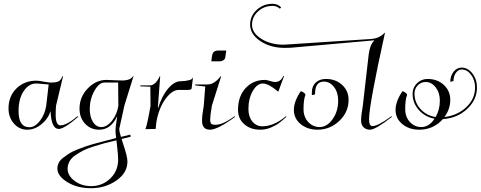

<svg xmlns="http://www.w3.org/2000/svg" viewBox="-20 -681 2539 1014"><path d="M224 -122 237 -235Q228 -235 209 -237Q184 -240 170 -240Q132 -240 105 -199.5Q78 -159 78 -95Q78 -9 135 -9Q165 -9 191 -43Q217 -77 224 -122ZM276 -123Q274 -104 274 -75Q274 -19 299 -19Q332 -19 389 -67L393 -64Q319 0 290 0Q251 0 247 -94Q233 -52 198 -24Q163 4 124 4Q82 4 53.5 -28.5Q25 -61 25 -108Q25 -173 67 -214Q109 -255 172 -255Q186 -255 216 -249Q239 -245 247 -245Q280 -245 291.5 -252.5Q303 -260 310 -279L313 -278Z M605 -122 604 -245H531Q503 -245 478.5 -201Q454 -157 454 -105Q454 -64 471 -37Q488 -10 515 -10Q545 -10 571.5 -43.5Q598 -77 605 -122ZM595 60Q556 69 533.5 75Q511 81 476 92Q441 103 420.5 113.5Q400 124 378.5 138.5Q357 153 347 171.5Q337 190 337 211Q337 246 373.5 274Q410 302 462 302Q520 302 562 262Q604 222 604 161Q604 136 597 79Q596 72 595 60ZM637 -124 612 -10Q610 -6 610 1Q610 15 619 42L668 30L670 41L622 53Q627 68 630 78Q653 145 653 172Q653 232 594.5 272.5Q536 313 461 313Q387 313 335 280.5Q283 248 283 209Q283 194 290 179.5Q297 165 312.5 153Q328 141 344 130.5Q360 120 386.5 109.5Q413 99 433 92Q453 85 486.5 76Q520 67 539 62Q558 57 593 48Q590 20 590 5Q590 -4 591 -10L599 -68Q566 4 504 4Q459 4 429.5 -27.5Q400 -59 400 -107Q400 -169 443.5 -214Q487 -259 542 -259Q556 -259 590 -257Q617 -256 625 -256Q669 -256 683 -279L685 -278Z M802 0 748 1Q758 -24 775 -122L774 -223L721 -225V-230H771Q802 -230 824 -279L826 -278L814 -118Q814 -117 814 -116Q814 -113 815 -110Q835 -175 868 -213.5Q901 -252 934 -252Q957 -252 976.5 -257Q996 -262 997 -270H999L992 -214Q991 -206 970 -206H923Q889 -206 854 -158.5Q819 -111 806 -37Q802 -3 802 0Z M1096 -357 1099 -381Q1101 -399 1109 -406.5Q1117 -414 1131 -414H1175L1170 -379Q1169 -369 1160 -363Q1151 -357 1140 -357ZM1056 -122 1064 -224 1011 -230V-235H1078Q1113 -236 1146 -279L1148 -278L1099 -123Q1090 -69 1090 -51Q1090 -33 1095.5 -27.5Q1101 -22 1118 -22Q1157 -22 1219 -67L1222 -64Q1129 4 1089 4Q1047 4 1047 -44Q1047 -72 1056 -122Z M1490 -67 1493 -64Q1468 -42 1452 -30Q1436 -18 1409.5 -7Q1383 4 1355 4Q1303 4 1270 -25Q1237 -54 1237 -101Q1237 -172 1277 -215.5Q1317 -259 1379 -259Q1389 -259 1407 -253Q1423 -248 1432 -248Q1463 -248 1476 -280L1480 -279L1450 -197L1448 -198Q1398 -240 1368 -240Q1338 -240 1315 -200.5Q1292 -161 1292 -105Q1292 -64 1313 -39Q1334 -14 1365 -14Q1426 -14 1490 -67Z M1593 -180Q1583 -156 1583 -105Q1583 -63 1608 -36.5Q1633 -10 1668 -10Q1707 -10 1736.5 -51.5Q1766 -93 1766 -150Q1766 -193 1744 -221.5Q1722 -250 1690 -250Q1644 -250 1644 -187Q1644 -179 1627 -179V-193Q1627 -226 1647.5 -245Q1668 -264 1701 -264Q1753 -264 1787 -232.5Q1821 -201 1821 -154Q1821 -89 1772 -42.5Q1723 4 1657 4Q1604 4 1568 -25.5Q1532 -55 1532 -101Q1532 -145 1568 -199Q1574 -199 1583.5 -192.5Q1593 -186 1593 -180Z M1896 -122 1927 -392Q1933 -444 1956 -466V-468L1517 -429Q1501 -428 1485 -428Q1409 -428 1355 -464Q1301 -500 1301 -551Q1301 -597 1336 -629Q1371 -661 1420 -661Q1446 -661 1465 -642L1458 -635Q1442 -650 1420 -650Q1375 -650 1343 -621Q1311 -592 1311 -550Q1311 -507 1360 -476Q1409 -445 1478 -445Q1489 -445 1511 -447L1938 -475Q1985 -478 2011 -508L2013 -507Q1929 -127 1929 -51Q1929 -15 1947 -15Q1976 -15 2047 -67L2050 -64Q1963 4 1934 4Q1914 4 1900.5 -8.5Q1887 -21 1887 -44Q1887 -72 1896 -122Z M2228 -248Q2203 -248 2186 -230Q2169 -212 2169 -187Q2169 -140 2201 -105Q2233 -70 2281 -63Q2303 -102 2303 -150Q2303 -191 2281 -219.5Q2259 -248 2228 -248ZM2319 -52Q2269 4 2194 4Q2141 4 2105 -25.5Q2069 -55 2069 -101Q2069 -145 2105 -199Q2111 -199 2120.5 -192.5Q2130 -186 2130 -180Q2120 -156 2120 -105Q2120 -63 2145 -36.5Q2170 -10 2205 -10Q2246 -10 2275 -54Q2225 -63 2192 -100Q2159 -137 2159 -186Q2159 -218 2182 -241Q2205 -264 2238 -264Q2290 -264 2324 -232.5Q2358 -201 2358 -154Q2358 -104 2327 -63Q2396 -71 2442.5 -115Q2489 -159 2489 -219Q2489 -258 2468 -286Q2447 -314 2418 -314Q2400 -314 2387.5 -296Q2375 -278 2375 -253L2358 -249Q2358 -280 2375.5 -302Q2393 -324 2418 -324Q2451 -324 2475 -293Q2499 -262 2499 -219Q2499 -154 2447 -105.5Q2395 -57 2319 -52Z"/></svg>

Font: Kleymissky
Style: Regular
Weight: 500
Italic angle: -8°
Designer: gluk
Foundry: gluk
Version: Version 0.283